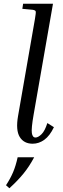

<svg xmlns="http://www.w3.org/2000/svg" viewBox="-20 -760 333 1022"><path d="M99 -713 103 -740H262L159 -150Q146 -76 149.5 -52Q153 -28 169 -28Q183 -28 201 -45.5Q219 -63 232 -105L267 -83Q245 -37 216 -16Q187 5 154 5Q107 5 85 -31Q63 -67 76 -142L166 -659Q172 -693 170 -699.5Q168 -706 153 -708ZM30 242 12 226Q35 191 49.5 157Q64 123 74 77H162Q136 126 105 164Q74 202 30 242Z"/></svg>

Font: Inria Serif
Style: Italic
Weight: 400
Italic angle: -10°
Designer: Black Foundry Team
Foundry: Black Foundry
Version: Version 1.000; ttfautohint (v1.8.3)